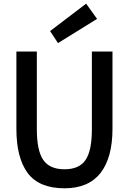

<svg xmlns="http://www.w3.org/2000/svg" viewBox="-20 -1016 702 1046"><path d="M130.9 -73.2Q69.3 -156.2 69.3 -314.5Q69.3 -454.1 69.3 -735.4Q96.7 -735.4 180.7 -735.4Q180.7 -628.9 180.7 -311.5Q180.7 -195.3 215.8 -144.5Q251 -93.8 331.1 -93.8Q411.1 -93.8 445.3 -143.6Q480.5 -193.4 480.5 -311.5Q480.5 -453.1 480.5 -735.4Q507.8 -735.4 592.8 -735.4Q592.8 -629.9 592.8 -314.5Q592.8 -157.2 527.3 -73.2Q461.9 9.8 331.1 9.8Q193.4 9.8 130.9 -73.2ZM252.9 -846.7Q301.8 -883.8 449.2 -996.1Q463.9 -975.6 508.8 -913.1Q456.1 -879.9 295.9 -781.2Q285.2 -797.9 252.9 -846.7Z"/></svg>

Font: Alata=Ham
Style: Regular
Weight: 400
Designer: Spyros Zevelakis, Eben Sorkin
Version: Version 1.004